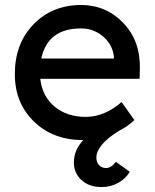

<svg xmlns="http://www.w3.org/2000/svg" viewBox="-20 -557 626 777"><path d="M392 200Q340 200 309.5 171.5Q279 143 279 101Q279 50 317 10Q195 10 117.5 -65Q40 -140 40 -257Q40 -380 115 -458Q190 -536 308 -537Q411 -536 479.5 -463.5Q548 -391 546 -282L545 -238H143Q151 -167 201 -125.5Q251 -84 327 -84Q403 -84 472 -144L524 -71Q498 -46 459 -26Q370 30 370 81Q370 100 381 111.5Q392 123 409 123Q430 123 449 98L505 138Q491 164 460 182Q429 200 392 200ZM147 -320H441V-327Q436 -376 397.5 -409Q359 -442 308 -442Q173 -442 147 -320Z"/></svg>

Font: Easer Grotesk
Style: Regular
Weight: 400
Designer: Boardeaser, Bonnie Shaver-Troup, Thomas Jockin
Foundry: Lexend
Version: Version 1.008;Glyphs 3.1.2 (3151)